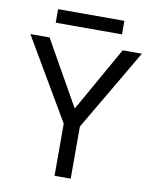

<svg xmlns="http://www.w3.org/2000/svg" viewBox="-89 -870 749 936"><g transform="rotate(10 286.0 -401.5)"><path d="M450 -803V-736H122V-803ZM562 -660 326 -258V0H246V-258L10 -660H105L286 -340L467 -660Z"/></g></svg>

Font: Elaine Sans
Style: Regular
Weight: 400
Designer: Wei Huang
Foundry: Wei Huang
Version: Version 2.001;December 24, 2019;FontCreator 12.0.0.2547 64-b